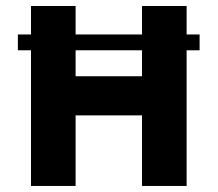

<svg xmlns="http://www.w3.org/2000/svg" viewBox="-20 -615 720 635"><path d="M640.1 -501H597.2V-595.2H449.7V-501H230V-595.2H82.5V-501H39.1V-448.7H82.5V0H230V-233.4H449.7V0H597.2V-448.7H640.1ZM449.7 -362.8H230V-448.7H449.7Z"/></svg>

Font: Now Black
Style: Regular
Weight: 400
Designer: Alfredo Marco Pradil
Foundry: Alfredo Marco Pradil
Version: Version 1.200;hotconv 1.0.109;makeotfexe 2.5.65596